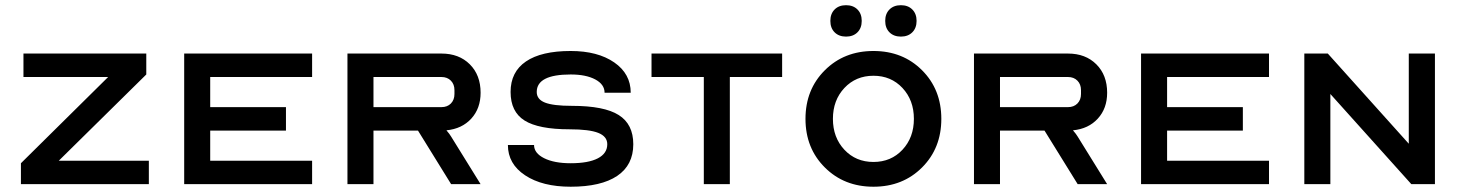

<svg xmlns="http://www.w3.org/2000/svg" viewBox="-20 -705 5588 735"><path d="M60.1 0V-80.1L394 -410.2H69.8V-500H540V-419.9L205.1 -89.8H549.8V0Z M685.1 -500H1174.8V-410.2H784.7V-294.9H1074.7V-205.1H784.7V-89.8H1174.8V0H685.1Z M1409.7 0H1310.1V-500H1669.9Q1737.3 -500 1778.6 -458.7Q1819.8 -417.5 1819.8 -350.1Q1819.8 -290 1784.2 -251Q1748.5 -211.9 1689 -206.1Q1701.7 -191.4 1707 -182.1L1819.8 0H1707L1580.1 -205.1H1409.7ZM1409.7 -410.2V-294.9H1669.9Q1692.4 -294.9 1706.1 -308.8Q1719.7 -322.8 1719.7 -345.2V-359.9Q1719.7 -382.3 1706.1 -396.2Q1692.4 -410.2 1669.9 -410.2Z M1924.3 -149.9H2024.4Q2024.4 -118.7 2063 -99.4Q2101.6 -80.1 2164.6 -80.1Q2232.4 -80.1 2268.6 -98.9Q2304.7 -117.7 2304.7 -152.8Q2304.7 -182.6 2270.3 -196.3Q2235.8 -210 2160.6 -210Q2041.5 -210 1988 -243.7Q1934.6 -277.3 1934.6 -353Q1934.6 -429.7 1993.4 -469.7Q2052.2 -509.8 2164.6 -509.8Q2268.1 -509.8 2331.3 -466.1Q2394.5 -422.4 2394.5 -350.1H2294.4Q2294.4 -381.8 2258.8 -400.9Q2223.1 -419.9 2164.6 -419.9Q2034.7 -419.9 2034.7 -353Q2034.7 -324.7 2066.2 -312.3Q2097.7 -299.8 2169.4 -299.8Q2293 -299.8 2348.6 -264.6Q2404.3 -229.5 2404.3 -152.8Q2404.3 -73.2 2342.8 -31.7Q2281.2 9.8 2164.6 9.8Q2056.2 9.8 1990.2 -33.9Q1924.3 -77.6 1924.3 -149.9Z M2474.1 -500H2974.1V-410.2H2773.9V0H2674.3V-410.2H2474.1Z M3137.5 -64Q3063.5 -137.7 3063.5 -250Q3063.5 -362.3 3137.5 -436Q3211.4 -509.8 3323.7 -509.8Q3436 -509.8 3509.8 -436Q3583.5 -362.3 3583.5 -250Q3583.5 -137.7 3509.8 -64Q3436 9.8 3323.7 9.8Q3211.4 9.8 3137.5 -64ZM3212.4 -368.2Q3168.5 -321.3 3168.5 -250Q3168.5 -178.7 3212.4 -131.8Q3256.3 -85 3323.7 -85Q3391.1 -85 3434.8 -131.8Q3478.5 -178.7 3478.5 -250Q3478.5 -321.3 3434.8 -368.2Q3391.1 -415 3323.7 -415Q3256.3 -415 3212.4 -368.2ZM3385 -581.3Q3368.7 -597.7 3368.7 -625Q3368.7 -652.3 3385 -668.7Q3401.4 -685.1 3428.7 -685.1Q3456.1 -685.1 3472.4 -668.7Q3488.8 -652.3 3488.8 -625Q3488.8 -597.7 3472.4 -581.3Q3456.1 -564.9 3428.7 -564.9Q3401.4 -564.9 3385 -581.3ZM3175 -581.3Q3158.7 -597.7 3158.7 -625Q3158.7 -652.3 3175 -668.7Q3191.4 -685.1 3218.8 -685.1Q3246.1 -685.1 3262.5 -668.7Q3278.8 -652.3 3278.8 -625Q3278.8 -597.7 3262.5 -581.3Q3246.1 -564.9 3218.8 -564.9Q3191.4 -564.9 3175 -581.3Z M3808.1 0H3708.5V-500H4068.4Q4135.7 -500 4177 -458.7Q4218.3 -417.5 4218.3 -350.1Q4218.3 -290 4182.6 -251Q4147 -211.9 4087.4 -206.1Q4100.1 -191.4 4105.5 -182.1L4218.3 0H4105.5L3978.5 -205.1H3808.1ZM3808.1 -410.2V-294.9H4068.4Q4090.8 -294.9 4104.5 -308.8Q4118.2 -322.8 4118.2 -345.2V-359.9Q4118.2 -382.3 4104.5 -396.2Q4090.8 -410.2 4068.4 -410.2Z M4348.1 -500H4837.9V-410.2H4447.8V-294.9H4737.8V-205.1H4447.8V-89.8H4837.9V0H4348.1Z M4973.1 0V-500H5063L5373 -154.8V-500H5473.1V0H5382.8L5072.8 -345.2V0Z"/></svg>

Font: Optician Sans
Style: Regular
Weight: 400
Designer: Fábio Duarte Martins, Simen Schikulski
Version: Version 1.002